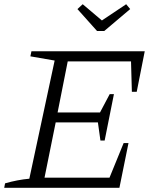

<svg xmlns="http://www.w3.org/2000/svg" viewBox="-27 -890 730 910"><path d="M-7 0 -3 -21Q56 -38 112 -43L232 -603L117 -623L122 -647H659L621 -455H598L594 -599H294L246 -357H447L493 -444H513L469 -224H449L437 -310H237L184 -48H492L559 -212H582L539 0ZM433 -743 340 -847 365 -870 456 -793 571 -870 590 -847 467 -743Z"/></svg>

Font: Piazzolla Light
Style: Italic
Weight: 300
Italic angle: -11.3°
Designer: Juan Pablo del Peral
Foundry: Huerta Tipografica
Version: Version 1.330